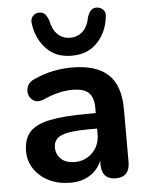

<svg xmlns="http://www.w3.org/2000/svg" viewBox="-54 -798 658 852"><g transform="rotate(-5 275.0 -372.0)"><path d="M280 -551Q209 -551 167 -596Q125 -641 116 -706Q112 -727 122.5 -740Q133 -753 150 -754Q168 -755 177.5 -745Q187 -735 194 -716Q203 -673 225.5 -652Q248 -631 280 -631Q313 -631 336 -652Q359 -673 367 -716Q374 -735 383.5 -745Q393 -755 410 -754Q428 -753 439 -740Q450 -727 445 -706Q437 -641 394.5 -596Q352 -551 280 -551ZM226 10Q172 10 130.5 -10.5Q89 -31 65 -66.5Q41 -102 41 -146Q41 -200 68.5 -231Q96 -262 159 -275Q222 -288 328 -288H364V-310Q364 -358 342 -379Q320 -400 270 -400Q240 -400 208 -392.5Q176 -385 138 -368Q113 -358 95.5 -367.5Q78 -377 72.5 -396Q67 -415 75 -434Q83 -453 108 -463Q153 -483 195 -491Q237 -499 274 -499Q384 -499 437 -449.5Q490 -400 490 -294V-60Q490 8 428 8Q365 8 365 -60V-76Q349 -36 312.5 -13Q276 10 226 10ZM364 -219H329Q241 -219 205.5 -204Q170 -189 170 -152Q170 -121 191.5 -100.5Q213 -80 253 -80Q300 -80 332 -112.5Q364 -145 364 -195Z"/></g></svg>

Font: Chiron GoRound TC SB
Style: Regular
Weight: 500
Designer: Ryoko NISHIZUKA 西塚涼子 (kana, bopomofo & ideographs); Paul D. Hunt (Latin, Greek & Cyrillic); Sandoll Communications 산돌커뮤니
Foundry: Adobe
Version: Version 1.000;hotconv 1.1.1;makeotfexe 2.6.0